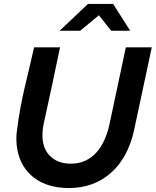

<svg xmlns="http://www.w3.org/2000/svg" viewBox="-20 -939 786 969"><path d="M62 0ZM656 -279Q641 -212 612 -158.5Q583 -105 541 -67.5Q499 -30 445.5 -10Q392 10 329 10Q220 10 152.5 -41.5Q85 -93 68 -181Q63 -207 62.5 -234Q62 -261 67 -291Q73 -340 82.5 -391.5Q92 -443 104 -495Q116 -547 128.5 -598.5Q141 -650 152 -700H283Q263 -602 242 -505.5Q221 -409 200 -312Q192 -270 195 -238Q200 -180 238 -146.5Q276 -113 338 -113Q378 -113 410.5 -128Q443 -143 467 -170Q491 -197 508 -235Q525 -273 534 -319Q554 -415 574.5 -509Q595 -603 615 -700H746Q723 -594 701 -489.5Q679 -385 656 -279ZM541 -784 479 -862 385 -784H281L424 -919H551L637 -784Z"/></svg>

Font: Rosa Sans SemiBold
Style: Italic
Weight: 600
Italic angle: -12°
Designer: Pentagram / MCKL
Foundry: Pentagram / MCKL
Version: Version 1.005;September 16, 2019;FontCreator 11.5.0.2425 64-